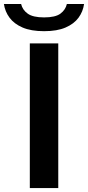

<svg xmlns="http://www.w3.org/2000/svg" viewBox="-68 -962 450 982"><path d="M84.5 0V-740H230V0ZM157.5 -802.5Q91 -802.5 47.5 -821.2Q4 -840 -19.2 -871.5Q-42.5 -903 -48 -941.5H40Q47 -911.5 73.8 -892.2Q100.5 -873 157.5 -873Q215 -873 241 -892.2Q267 -911.5 274 -941.5H362Q356.5 -902.5 333.5 -871.2Q310.5 -840 267.2 -821.2Q224 -802.5 157.5 -802.5Z"/></svg>

Font: Encode Sans SC Expanded SemiBold
Style: Regular
Weight: 600
Width: 7
Designer: Multiple Designers
Foundry: Impallari Type
Version: Version 3.002